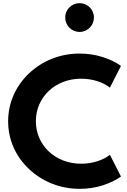

<svg xmlns="http://www.w3.org/2000/svg" viewBox="-20 -1179 805 1215"><path d="M484 -977C534 -977 574.5 -1018 574.5 -1068C574.5 -1118.5 534 -1159 484 -1159C433 -1159 392.5 -1118.5 392.5 -1068C392.5 -1018 433 -977 484 -977ZM484 16C535.5 16 584.5 8.5 630 -6C675.5 -20.5 714 -39.5 745.5 -62L675.5 -199.5C631 -164 563.5 -143 493.5 -143C329.5 -143 207 -260 207 -412C207 -564 329.5 -681 493.5 -681C563.5 -681 631 -660 675.5 -624.5L745.5 -762C713 -785.5 673.5 -804 628 -818.5C582 -833 533.5 -840 483 -840C359 -840 247.5 -793.5 164.5 -715.5C81.5 -637 31.5 -531 31.5 -411.5C31.5 -293 80.5 -187 164 -109C247.5 -30.5 359.5 16 484 16Z"/></svg>

Font: Spartan
Style: Bold
Weight: 700
Designer: Matt Bailey, Mirko Velimirovic
Foundry: Matt Bailey
Version: Version 1.003